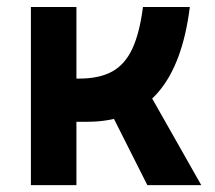

<svg xmlns="http://www.w3.org/2000/svg" viewBox="-20 -538 626 558"><path d="M151.4 -184.1V-309.6H210Q268.1 -309.6 305.4 -329.8Q342.8 -350.1 364.3 -395.8Q385.7 -441.4 395.5 -517.6H531.7Q510.7 -349.6 437 -266.8Q363.3 -184.1 234.4 -184.1ZM69.8 0V-517.6H202.1V0ZM408.2 0 281.2 -252 399.4 -292 564.9 0Z"/></svg>

Font: Cascadia Code PL
Style: Regular
Weight: 400
Monospace: yes
Designer: Aaron Bell
Foundry: Saja Typeworks
Version: Version 2102.003